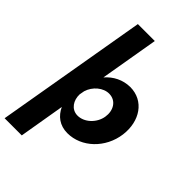

<svg xmlns="http://www.w3.org/2000/svg" viewBox="-304 -877 1194 1194"><g transform="rotate(45 293.5 -280.0)"><path d="M140 220 191 -81C216 -27 262 10 331 10C454 10 563 -93 581 -230C598 -362 526 -470 404 -470C340 -469 285 -441 244 -394L310 -780H161L-11 220ZM425 -230C415 -166 357 -110 295 -112C243 -114 212 -161 214 -215L220 -248C237 -305 290 -349 342 -348C404 -347 435 -291 425 -230Z"/></g></svg>

Font: Jost*
Style: Bold Italic
Weight: 700
Italic angle: -10°
Version: Version 3.7